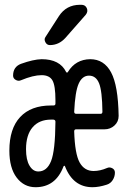

<svg xmlns="http://www.w3.org/2000/svg" viewBox="-20 -780 540 810"><path d="M317.4 -759.8H323.2Q339.8 -759.8 346.2 -745.6Q352.5 -731.4 341.8 -717.8L255.9 -620.1Q228.5 -589.8 190.4 -589.8Q177.7 -589.8 171.4 -602.1Q165 -614.3 171.9 -624L228.5 -711.9Q259.8 -759.8 317.4 -759.8ZM195.3 -275.4Q145.5 -275.4 117.7 -243.2Q89.8 -210.9 89.8 -150.4Q89.8 -105.5 104.5 -81.1Q119.1 -56.6 141.6 -56.6Q177.7 -56.6 195.3 -100.1Q212.9 -143.6 213.9 -266.6Q213.9 -274.4 205.1 -275.4ZM355.5 -460.9Q327.1 -460.9 312 -427.2Q296.9 -393.6 293 -308.6Q293 -299.8 301.8 -299.8H404.3Q412.1 -299.8 412.1 -308.6Q411.1 -396.5 397.9 -428.7Q384.8 -460.9 355.5 -460.9ZM129.9 9.8Q81.1 9.8 50.3 -30.8Q19.5 -71.3 19.5 -144.5Q19.5 -237.3 64.9 -286.1Q110.4 -335 195.3 -335H205.1Q213.9 -335 213.9 -342.8V-357.4Q213.9 -418.9 201.2 -440.9Q188.5 -462.9 155.3 -462.9Q120.1 -462.9 68.4 -441.4Q57.6 -436.5 46.4 -442.9Q35.2 -449.2 35.2 -460.9Q35.2 -498 68.4 -510.7Q120.1 -529.3 155.3 -530.3Q232.4 -530.3 258.8 -476.6Q262.7 -470.7 266.6 -476.6Q298.8 -529.3 360.4 -530.3Q418.9 -530.3 448.7 -474.6Q478.5 -418.9 480.5 -291Q480.5 -266.6 462.9 -250.5Q445.3 -234.4 420.9 -234.4H300.8Q293 -234.4 293 -225.6Q295.9 -130.9 315.9 -94.7Q335.9 -58.6 375 -58.6Q402.3 -58.6 431.6 -71.3Q442.4 -76.2 453.6 -70.3Q464.8 -64.5 464.8 -51.8Q464.8 -35.2 455.6 -20.5Q446.3 -5.9 430.7 -1Q397.5 9.8 370.1 9.8Q288.1 9.8 253.9 -79.1Q252.9 -81.1 251 -80.6Q249 -80.1 248 -78.1Q214.8 9.8 129.9 9.8Z"/></svg>

Font: Rounded Mgen+ 2m regular
Style: Regular
Weight: 400
Designer: [Source Han Sans]
Ryoko NISHIZUKA  (kana & ideographs); Paul D. Hunt (Latin, Greek & Cyrillic); Wenlong ZHANG  (bopomofo
Version: Version 1.059.20150602